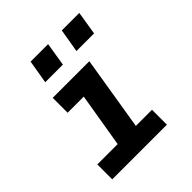

<svg xmlns="http://www.w3.org/2000/svg" viewBox="-200 -868 1001 1001"><g transform="rotate(-45 300.0 -367.5)"><path d="M53 0V-110H203L253 -410H134V-520H404L337 -110H456V0ZM394 -605 416 -735H545L524 -605ZM164 -605 186 -735H315L294 -605Z"/></g></svg>

Font: Iosevka SS04 XBd Ex Obl
Style: Regular
Weight: 800
Width: 7
Italic angle: -9°
Monospace: yes
Designer: Belleve Invis
Foundry: Belleve Invis
Version: Version 19.0.0; ttfautohint (v1.8.4)